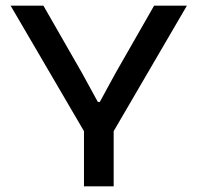

<svg xmlns="http://www.w3.org/2000/svg" viewBox="-20 -659 698 679"><path d="M283.5 -184 17.5 -639H133.5L270.5 -400L326 -298.5H333L388 -399.5L525 -639H641L375.5 -184ZM277 0V-278H382V0Z"/></svg>

Font: Anek Gujarati SemiExpanded Medium
Style: Regular
Weight: 500
Width: 6
Designer: Mrunmayee Ghaisas (Gujarati), Yesha Goshar (Latin)
Foundry: Ek Type
Version: Version 1.003